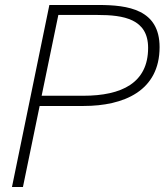

<svg xmlns="http://www.w3.org/2000/svg" viewBox="-20 -750 660 770"><path d="M375 -730H178L28 0H72L139 -325H315C476 -325 620 -385 620 -561C620 -712 494 -730 375 -730ZM147 -366 214 -690H371C476 -690 574 -674 574 -558C574 -418 469 -366 314 -366Z"/></svg>

Font: Nacelle UltraLight
Style: Italic
Weight: 200
Italic angle: -12°
Designer: Sora Sagano
Foundry: Sora Sagano
Version: Version 1.000;FEAKit 1.0